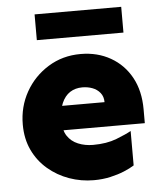

<svg xmlns="http://www.w3.org/2000/svg" viewBox="-51 -738 667 798"><g transform="rotate(-5 282.0 -339.0)"><path d="M308.6 14.6Q255.9 14.6 206.5 -2.9Q157.2 -20.5 118.2 -53.7Q79.1 -86.9 56.6 -134.3Q34.2 -181.6 34.2 -241.2Q34.2 -315.4 68.8 -377Q103.5 -438.5 163.6 -475.6Q223.6 -512.7 298.8 -512.7Q369.1 -512.7 423.8 -481.4Q478.5 -450.2 509.3 -394Q540 -337.9 540 -260.7V-203.1H187.5V-304.7H380.9Q380.9 -328.1 368.2 -343.8Q355.5 -359.4 335.9 -366.7Q316.4 -374 293.9 -374Q264.6 -374 242.7 -359.9Q220.7 -345.7 208 -316.4Q195.3 -287.1 195.3 -241.2Q195.3 -204.1 211.4 -179.7Q227.5 -155.3 255.9 -143.6Q284.2 -131.8 318.4 -131.8Q375 -131.8 416.5 -147.9Q458 -164.1 478.5 -175.8V-32.2Q461.9 -21.5 436 -10.7Q410.2 0 377.9 7.3Q345.7 14.6 308.6 14.6ZM123 -585.9V-693.4H484.4V-585.9Z"/></g></svg>

Font: Sen ExtraBold
Style: Regular
Weight: 800
Version: Version 2.000;gftools[0.9.31]